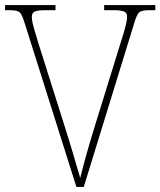

<svg xmlns="http://www.w3.org/2000/svg" viewBox="-20 -734 630 754"><path d="M76 -646 280 0H309L508 -646C522 -690 527 -694 573 -694H590V-714H389V-694H424C474 -694 479 -685 479 -666C479 -643 460 -586 454 -567L354 -244C325 -150 311 -99 295 -35C277 -95 261 -154 232 -244L130 -567C124 -588 105 -643 105 -666C105 -685 110 -694 160 -694H198V-714H0V-694H12C57 -694 62 -690 76 -646Z"/></svg>

Font: Noto Serif Devanagari SemiCondensed Thin
Style: Regular
Weight: 100
Width: 4
Designer: Universal Thirst, Indian Type Foundry and the Monotype Design Team
Foundry: Monotype Imaging Inc.
Version: Version 2.004